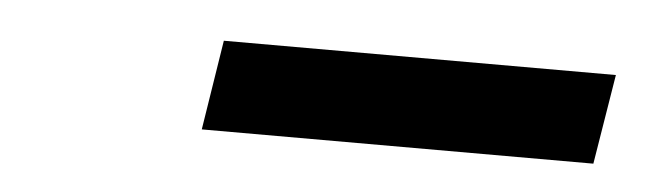

<svg xmlns="http://www.w3.org/2000/svg" viewBox="-24 -771 575 167"><g transform="rotate(5 263.5 -688.0)"><path d="M509.2 -727.3 496.4 -648.8H154.5L166.9 -727.3Z"/></g></svg>

Font: Inter P Semi Bold
Style: Italic
Weight: 600
Italic angle: 9.39999°
Designer: Rasmus Andersson
Foundry: rsms
Version: Version 3.018;git-588b23468